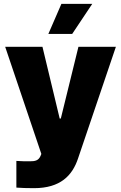

<svg xmlns="http://www.w3.org/2000/svg" viewBox="-20 -772 625 991"><path d="M155.3 199.2C292 199.2 353.5 133.8 382.8 45.9L578.1 -530.3H384.8L293.9 -160.2H288.1L199.2 -530.3H6.8L193.4 22.5L189.5 32.2C178.7 57.6 160.2 60.5 133.8 60.5C113.3 60.5 89.8 60.5 64.5 58.6V196.3C88.9 198.2 120.1 199.2 155.3 199.2ZM229.5 -596.7H352.5L456.1 -752H296.9Z"/></svg>

Font: Pretendard Black
Style: Regular
Weight: 900
Designer: Base glyphs from Inter by Rasmus Andersson; Hangeul glyphs from Noto Sans CJK(Source Han Sans) by Jang Soo-young and Kan
Foundry: Kil Hyung-jin
Version: Version 1.309;Glyphs 3.2 (3225)